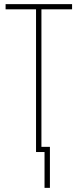

<svg xmlns="http://www.w3.org/2000/svg" viewBox="-20 -734 376 927"><path d="M195 173V0H154V-689H7V-714H328V-689H180V-25H221V173Z"/></svg>

Font: Noto Sans ExtraCondensed Thin
Style: Regular
Weight: 100
Width: 2
Designer: Monotype Design Team
Foundry: Monotype Imaging Inc.
Version: Version 2.013; ttfautohint (v1.8.4.7-5d5b)